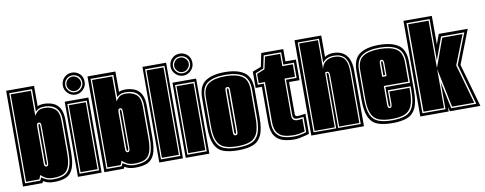

<svg xmlns="http://www.w3.org/2000/svg" viewBox="-60 -954 3149 1246"><g transform="rotate(-10 1515.0 -331.0)"><path d="M213 6Q188 6 172 1Q156 -4 143 -12L137 0H9V-631H193V-497Q212 -505 235 -505Q268 -505 295.5 -493.5Q323 -482 339 -454Q355 -426 355 -376V-168Q355 -96 339.5 -58.5Q324 -21 293 -7.5Q262 6 213 6ZM213 -12Q255 -12 283 -24Q311 -36 324.5 -69.5Q338 -103 338 -168V-376Q338 -420 324 -444Q310 -468 286.5 -477.5Q263 -487 235 -487Q213 -487 199 -480.5Q185 -474 176 -465V-612H26V-18H126Q128 -22 130.5 -27.5Q133 -33 135 -38Q146 -30 165 -21Q184 -12 213 -12ZM213 -21Q177 -21 157 -35Q147 -42 140.5 -46.5Q134 -51 132 -55Q132 -54 128 -43.5Q124 -33 121 -27H34V-603H167V-439Q175 -452 189 -465Q203 -478 235 -478Q274 -478 301.5 -456.5Q329 -435 329 -376V-168Q329 -107 316.5 -75Q304 -43 278.5 -32Q253 -21 213 -21ZM182 -101Q188 -101 192 -107Q196 -111 196 -128V-364Q196 -381 192 -386Q187 -391 182 -391Q176 -391 171 -386Q167 -381 167 -364V-128Q167 -111 171 -107Q176 -101 182 -101ZM182 -110Q179 -110 178 -114Q176 -118 176 -128V-364Q176 -373 178 -379Q180 -382 182 -382Q185 -382 186 -379Q188 -373 188 -364V-128Q188 -118 186 -114Q185 -110 182 -110Z M371 0V-495H527V0ZM385 -18H513V-477H385ZM393 -27V-468H505V-27ZM449 -528Q420 -528 398.5 -549.5Q377 -571 377 -599Q377 -630 397.5 -651.5Q418 -673 449 -673Q478 -673 499.5 -653.5Q521 -634 521 -599Q521 -571 499.5 -549.5Q478 -528 449 -528ZM449 -544Q472 -544 488.5 -560.5Q505 -577 505 -599Q505 -625 488.5 -640Q472 -655 449 -655Q425 -655 409 -639Q393 -623 393 -599Q393 -577 409 -560.5Q425 -544 449 -544ZM449 -552Q428 -552 414.5 -567Q401 -582 401 -599Q401 -618 414.5 -632.5Q428 -647 449 -647Q468 -647 482.5 -632.5Q497 -618 497 -599Q497 -582 482.5 -567Q468 -552 449 -552Z M749 6Q724 6 708 1Q692 -4 679 -12L673 0H545V-631H729V-497Q748 -505 771 -505Q804 -505 831.5 -493.5Q859 -482 875 -454Q891 -426 891 -376V-168Q891 -96 875.5 -58.5Q860 -21 829 -7.5Q798 6 749 6ZM749 -12Q791 -12 819 -24Q847 -36 860.5 -69.5Q874 -103 874 -168V-376Q874 -420 860 -444Q846 -468 822.5 -477.5Q799 -487 771 -487Q749 -487 735 -480.5Q721 -474 712 -465V-612H562V-18H662Q664 -22 666.5 -27.5Q669 -33 671 -38Q682 -30 701 -21Q720 -12 749 -12ZM749 -21Q713 -21 693 -35Q683 -42 676.5 -46.5Q670 -51 668 -55Q668 -54 664 -43.5Q660 -33 657 -27H570V-603H703V-439Q711 -452 725 -465Q739 -478 771 -478Q810 -478 837.5 -456.5Q865 -435 865 -376V-168Q865 -107 852.5 -75Q840 -43 814.5 -32Q789 -21 749 -21ZM718 -101Q724 -101 728 -107Q732 -111 732 -128V-364Q732 -381 728 -386Q723 -391 718 -391Q712 -391 707 -386Q703 -381 703 -364V-128Q703 -111 707 -107Q712 -101 718 -101ZM718 -110Q715 -110 714 -114Q712 -118 712 -128V-364Q712 -373 714 -379Q716 -382 718 -382Q721 -382 722 -379Q724 -373 724 -364V-128Q724 -118 722 -114Q721 -110 718 -110Z M907 0V-630H1063V0ZM921 -18H1049V-612H921ZM929 -27V-603H1041V-27Z M1081 0V-495H1237V0ZM1095 -18H1223V-477H1095ZM1103 -27V-468H1215V-27ZM1159 -528Q1130 -528 1108.5 -549.5Q1087 -571 1087 -599Q1087 -630 1107.5 -651.5Q1128 -673 1159 -673Q1188 -673 1209.5 -653.5Q1231 -634 1231 -599Q1231 -571 1209.5 -549.5Q1188 -528 1159 -528ZM1159 -544Q1182 -544 1198.5 -560.5Q1215 -577 1215 -599Q1215 -625 1198.5 -640Q1182 -655 1159 -655Q1135 -655 1119 -639Q1103 -623 1103 -599Q1103 -577 1119 -560.5Q1135 -544 1159 -544ZM1159 -552Q1138 -552 1124.5 -567Q1111 -582 1111 -599Q1111 -618 1124.5 -632.5Q1138 -647 1159 -647Q1178 -647 1192.5 -632.5Q1207 -618 1207 -599Q1207 -582 1192.5 -567Q1178 -552 1159 -552Z M1426 11Q1366 11 1328 -3.5Q1290 -18 1271.5 -58Q1253 -98 1253 -176V-361Q1253 -442 1298 -473Q1343 -504 1426 -504Q1509 -504 1554 -473Q1599 -442 1599 -361V-176Q1599 -98 1580 -58Q1561 -18 1523 -3.5Q1485 11 1426 11ZM1426 -7Q1480 -7 1514.5 -20Q1549 -33 1565.5 -69.5Q1582 -106 1582 -176V-361Q1582 -433 1541.5 -459.5Q1501 -486 1426 -486Q1351 -486 1310.5 -459.5Q1270 -433 1270 -361V-176Q1270 -106 1286.5 -69.5Q1303 -33 1338 -20Q1373 -7 1426 -7ZM1426 -16Q1375 -16 1342 -28.5Q1309 -41 1293.5 -75.5Q1278 -110 1278 -176V-361Q1278 -428 1316 -452.5Q1354 -477 1426 -477Q1497 -477 1535 -452.5Q1573 -428 1573 -361V-176Q1573 -110 1557.5 -75.5Q1542 -41 1509.5 -28.5Q1477 -16 1426 -16ZM1426 -88Q1437 -88 1439 -96.5Q1441 -105 1441 -112V-382Q1441 -396 1437.5 -401Q1434 -406 1426 -406Q1419 -406 1415 -401.5Q1411 -397 1411 -382V-112Q1411 -102 1413.5 -95Q1416 -88 1426 -88ZM1426 -97Q1420 -97 1420 -112V-382Q1420 -397 1426 -397Q1432 -397 1432 -382V-112Q1432 -97 1426 -97Z M1797 5Q1757 5 1723 -5Q1689 -15 1668.5 -44.5Q1648 -74 1648 -132V-368H1607V-475L1664 -497L1682 -585H1827V-504H1896V-368H1827V-156Q1827 -141 1845 -141Q1855 -141 1869 -143.5Q1883 -146 1896 -147V-15Q1888 -12 1879 -9.5Q1870 -7 1861 -5Q1846 -1 1829 2Q1812 5 1797 5ZM1797 -14Q1812 -14 1826.5 -16Q1841 -18 1853 -21Q1860 -23 1866.5 -24.5Q1873 -26 1880 -28V-129Q1866 -128 1855 -126.5Q1844 -125 1839 -125Q1825 -125 1817.5 -131.5Q1810 -138 1810 -156V-386H1880V-486H1810V-567H1695L1677 -483L1624 -462V-386H1664V-132Q1664 -82 1682.5 -56.5Q1701 -31 1731.5 -22.5Q1762 -14 1797 -14ZM1797 -23Q1764 -23 1736 -30.5Q1708 -38 1690.5 -61.5Q1673 -85 1673 -132V-395H1632V-456L1684 -477L1702 -558H1802V-477H1871V-395H1802V-156Q1802 -131 1812 -123Q1822 -115 1839 -115Q1847 -115 1856 -116.5Q1865 -118 1871 -119V-35L1848 -29Q1826 -23 1797 -23Z M1909 -1V-629H2085V-488Q2095 -495 2109.5 -499.5Q2124 -504 2140 -504Q2196 -504 2226 -470.5Q2256 -437 2256 -366V-1ZM1927 -19H2076V-382Q2078 -383 2083 -383Q2089 -383 2089 -365V-19H2238V-366Q2238 -428 2214.5 -457Q2191 -486 2143 -486Q2116 -486 2097 -477Q2078 -468 2067 -452V-611H1927ZM1935 -27V-603H2059V-412Q2064 -444 2087.5 -461Q2111 -478 2143 -478Q2187 -478 2208.5 -452Q2230 -426 2230 -366V-27H2097V-365Q2097 -391 2083 -391Q2074 -391 2068 -388V-27Z M2443 11Q2383 11 2345 -3.5Q2307 -18 2288.5 -58Q2270 -98 2270 -176V-361Q2270 -442 2315 -473Q2360 -504 2443 -504Q2526 -504 2571 -473Q2616 -442 2616 -361V-176Q2616 -98 2597 -58Q2578 -18 2540 -3.5Q2502 11 2443 11ZM2443 -7Q2497 -7 2531.5 -20Q2566 -33 2582.5 -69.5Q2599 -106 2599 -176V-204H2449V-115Q2449 -104 2447.5 -100.5Q2446 -97 2443 -97Q2437 -97 2437 -115V-227H2599V-361Q2599 -433 2558.5 -459.5Q2518 -486 2443 -486Q2368 -486 2327.5 -459.5Q2287 -433 2287 -361V-176Q2287 -106 2303.5 -69.5Q2320 -33 2355 -20Q2390 -7 2443 -7ZM2443 -16Q2392 -16 2359 -28.5Q2326 -41 2310.5 -75.5Q2295 -110 2295 -176V-361Q2295 -428 2333 -452.5Q2371 -477 2443 -477Q2514 -477 2552 -452.5Q2590 -428 2590 -361V-236H2428V-115Q2428 -99 2432 -93.5Q2436 -88 2443 -88Q2457 -88 2457 -115V-195H2590V-176Q2590 -110 2574.5 -75.5Q2559 -41 2526.5 -28.5Q2494 -16 2443 -16ZM2428 -296H2457V-381Q2457 -406 2443 -406Q2436 -406 2432 -401Q2428 -396 2428 -381ZM2437 -305V-382Q2437 -397 2443 -397Q2449 -397 2449 -382V-305Z M2627 0V-630H2814V-441L2838 -507H3029L2942 -284L3023 0H2822L2814 -30V0ZM2644 -18H2796V-197L2834 -18H2999L2924 -286L3003 -488H2850L2796 -340V-612H2644ZM2653 -27V-603H2788V-291L2856 -479H2990L2914 -286L2987 -27H2841L2788 -285V-27Z"/></g></svg>

Font: Alumni Sans Collegiate One
Style: Regular
Weight: 400
Designer: Robert E. Leuschke
Foundry: Robert E. Leuschke
Version: Version 1.100